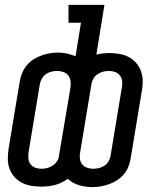

<svg xmlns="http://www.w3.org/2000/svg" viewBox="-20 -755 640 785"><path d="M358 10Q329 10 302.5 2Q276 -6 257 -24Q245 -15 231.5 -8.5Q218 -2 204 1.5Q190 5 176 6.5Q162 8 148 8Q127 8 107 4.5Q87 1 69.5 -8Q52 -17 39 -31.5Q26 -46 19 -65Q12 -84 12 -104.5Q12 -125 15 -146L61 -424Q64 -441 71 -457.5Q78 -474 89.5 -488Q101 -502 116.5 -512Q132 -522 149 -528Q166 -534 183 -537Q200 -540 217 -540Q236 -540 254 -536Q272 -532 289 -525L311 -662H260V-735H407L374 -532Q387 -535 400.5 -536.5Q414 -538 427 -538Q448 -538 468.5 -534.5Q489 -531 506 -522Q523 -513 536 -498.5Q549 -484 556 -465Q563 -446 563.5 -425.5Q564 -405 560 -384L514 -106Q511 -89 504.5 -72.5Q498 -56 486 -42Q474 -28 458.5 -18Q443 -8 426 -2Q409 4 392 7Q375 10 358 10ZM149 -65Q161 -65 173 -68Q185 -71 195.5 -78Q206 -85 213 -95.5Q220 -106 221 -118L268 -396Q270 -410 268.5 -423Q267 -436 259.5 -446Q252 -456 239.5 -460.5Q227 -465 214 -465Q202 -465 190 -462Q178 -459 168 -452Q158 -445 151.5 -434Q145 -423 143 -412L97 -134Q95 -121 96 -107.5Q97 -94 104.5 -84Q112 -74 124 -69.5Q136 -65 149 -65ZM361 -65Q373 -65 385 -68Q397 -71 407.5 -78Q418 -85 424 -96Q430 -107 432 -118L478 -396Q481 -409 479.5 -422.5Q478 -436 470.5 -446Q463 -456 451 -460.5Q439 -465 426 -465Q414 -465 402 -462Q390 -459 379.5 -452Q369 -445 362.5 -434.5Q356 -424 354 -412L308 -134Q305 -120 306.5 -107Q308 -94 315.5 -84Q323 -74 335.5 -69.5Q348 -65 361 -65Z"/></svg>

Font: Iosevka Curly Slab Extended
Style: Italic
Weight: 400
Width: 7
Italic angle: -9°
Monospace: yes
Designer: Belleve Invis
Foundry: Belleve Invis
Version: Version 11.1.0; ttfautohint (v1.8.3)